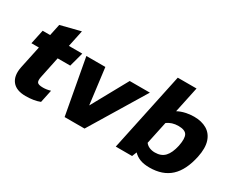

<svg xmlns="http://www.w3.org/2000/svg" viewBox="-94 -1046 1748 1427"><g transform="rotate(30 780.0 -332.0)"><path d="M187 10Q106 10 71 -35Q36 -80 52 -159L93 -352H29L55 -474H119L140 -573L310 -616L280 -474H395L362 -352H254L216 -170Q209 -136 218.5 -122.5Q228 -109 268 -109Q299 -109 332 -119L309 -10Q258 10 187 10Z M517 0 430 -474H593L632 -166L802 -474H975L688 0Z M1250 10Q1202 10 1169 -2.5Q1136 -15 1112 -40L1096 0H956L1099 -674H1260L1213 -452Q1243 -468 1278.5 -476Q1314 -484 1350 -484Q1415 -484 1460 -457.5Q1505 -431 1522.5 -377Q1540 -323 1523 -241Q1496 -113 1429 -51.5Q1362 10 1250 10ZM1229 -107Q1283 -107 1313.5 -139.5Q1344 -172 1359 -240Q1373 -310 1356.5 -338Q1340 -366 1284 -366Q1227 -366 1188 -336L1147 -143Q1160 -125 1181.5 -116Q1203 -107 1229 -107Z"/></g></svg>

Font: Kanit SemiBold
Style: Italic
Weight: 600
Italic angle: -12°
Designer: Katatrad Team
Foundry: CadsonDemak
Version: Version 2.000; ttfautohint (v1.8.3)